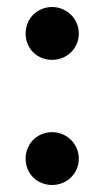

<svg xmlns="http://www.w3.org/2000/svg" viewBox="-20 -520 298 547"><path d="M53 0ZM53 -68Q53 -83.5 58.8 -97.5Q64.5 -111.5 74.5 -121.5Q84.5 -131.5 98.5 -137.5Q112.5 -143.5 128.5 -143.5Q144.5 -143.5 158.2 -137.5Q172 -131.5 182.2 -121.5Q192.5 -111.5 198.5 -97.5Q204.5 -83.5 204.5 -68Q204.5 -52 198.5 -38.2Q192.5 -24.5 182.2 -14.5Q172 -4.5 158.2 1.2Q144.5 7 128.5 7Q112.5 7 98.5 1.2Q84.5 -4.5 74.5 -14.5Q64.5 -24.5 58.8 -38.2Q53 -52 53 -68ZM53 -424.5Q53 -440 58.8 -454Q64.5 -468 74.5 -478Q84.5 -488 98.5 -494Q112.5 -500 128.5 -500Q144.5 -500 158.2 -494Q172 -488 182.2 -478Q192.5 -468 198.5 -454Q204.5 -440 204.5 -424.5Q204.5 -408.5 198.5 -394.8Q192.5 -381 182.2 -371Q172 -361 158.2 -355.2Q144.5 -349.5 128.5 -349.5Q112.5 -349.5 98.5 -355.2Q84.5 -361 74.5 -371Q64.5 -381 58.8 -394.8Q53 -408.5 53 -424.5Z"/></svg>

Font: Lato
Style: Bold
Weight: 700
Designer: Lukasz Dziedzic
Foundry: tyPoland Lukasz Dziedzic
Version: Version 2.007; 2014-02-27